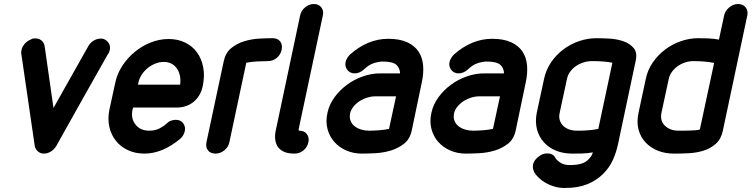

<svg xmlns="http://www.w3.org/2000/svg" viewBox="-20 -754 3738 955"><path d="M419 -524Q429 -542 446 -552Q463 -562 481 -562Q486 -562 489.5 -561.5Q493 -561 496 -560Q514 -552 522 -537.5Q530 -523 526 -505Q524 -501 523 -495.5Q522 -490 517 -485L518 -487Q453 -372 388.5 -257.5Q324 -143 260 -28Q249 -10 232.5 0Q216 10 198 10Q181 10 168.5 -1Q156 -12 153 -27L86 -486V-485Q84 -495 87 -505Q90 -522 103.5 -537Q117 -552 137 -559H135Q141 -562 146.5 -562.5Q152 -563 156 -563Q174 -563 186.5 -552.5Q199 -542 202 -525L246 -217Z M666 -333H876Q879 -356 875 -376.5Q871 -397 860.5 -412.5Q850 -428 833.5 -437Q817 -446 795 -446Q773 -446 752 -437.5Q731 -429 714 -415Q697 -401 684.5 -382Q672 -363 668 -341ZM807 -138Q818 -149 830 -153.5Q842 -158 854 -158Q879 -158 891.5 -140.5Q904 -123 899 -101Q897 -93 892 -83Q887 -73 878 -65Q789 10 698 10Q653 10 616.5 -7Q580 -24 556.5 -53.5Q533 -83 524 -122.5Q515 -162 524 -208L553 -341Q562 -386 588 -426Q614 -466 650.5 -496Q687 -526 730.5 -543Q774 -560 819 -560Q865 -560 901.5 -542Q938 -524 960.5 -492.5Q983 -461 991 -418Q999 -375 988 -324Q977 -275 942.5 -247Q908 -219 857 -219H642L639 -208Q630 -165 654 -134.5Q678 -104 722 -104Q752 -104 774 -115.5Q796 -127 807 -138Z M1121 -47Q1116 -22 1095.5 -6Q1075 10 1052 10Q1027 10 1014.5 -6Q1002 -22 1007 -47L1093 -450Q1102 -492 1130.5 -515Q1159 -538 1195.5 -549Q1232 -560 1270 -562Q1308 -564 1336 -564Q1361 -564 1373.5 -548Q1386 -532 1381 -507Q1376 -482 1356.5 -466Q1337 -450 1312 -450Q1289 -450 1260 -448.5Q1231 -447 1205 -442Z M1469 -104Q1494 -104 1506.5 -87Q1519 -70 1514 -47Q1509 -22 1489.5 -6Q1470 10 1445 10Q1410 10 1389.5 -0.5Q1369 -11 1359.5 -27.5Q1350 -44 1348.5 -65Q1347 -86 1352 -107L1473 -678Q1478 -701 1497.5 -717.5Q1517 -734 1542 -734Q1565 -734 1578 -717.5Q1591 -701 1586 -678L1466 -114Q1464 -104 1469 -104Z M1970 -389Q1969 -416 1951 -432Q1933 -448 1881 -448Q1855 -446 1834 -438Q1813 -430 1793 -411Q1770 -389 1744 -389Q1721 -389 1707.5 -406.5Q1694 -424 1699 -446Q1701 -455 1707 -465Q1713 -475 1721 -483Q1764 -521 1811.5 -541Q1859 -561 1911 -561Q1968 -561 2005 -544Q2042 -527 2061.5 -498Q2081 -469 2084.5 -429.5Q2088 -390 2078 -344L2028 -105Q2019 -62 1989.5 -39Q1960 -16 1923 -5Q1886 6 1847 8Q1808 10 1780 10Q1738 10 1702.5 -5.5Q1667 -21 1643 -48Q1619 -75 1609 -112.5Q1599 -150 1609 -194Q1618 -235 1644 -270.5Q1670 -306 1706 -332.5Q1742 -359 1785 -374Q1828 -389 1870 -389ZM1950 -275H1846Q1828 -275 1808 -269Q1788 -263 1771 -252.5Q1754 -242 1740.5 -226.5Q1727 -211 1722 -193Q1717 -170 1723.5 -153.5Q1730 -137 1744 -126Q1758 -115 1777 -109.5Q1796 -104 1817 -104Q1838 -104 1865 -106Q1892 -108 1915 -113Z M2487 -389Q2486 -416 2468 -432Q2450 -448 2398 -448Q2372 -446 2351 -438Q2330 -430 2310 -411Q2287 -389 2261 -389Q2238 -389 2224.5 -406.5Q2211 -424 2216 -446Q2218 -455 2224 -465Q2230 -475 2238 -483Q2281 -521 2328.5 -541Q2376 -561 2428 -561Q2485 -561 2522 -544Q2559 -527 2578.5 -498Q2598 -469 2601.5 -429.5Q2605 -390 2595 -344L2545 -105Q2536 -62 2506.5 -39Q2477 -16 2440 -5Q2403 6 2364 8Q2325 10 2297 10Q2255 10 2219.5 -5.5Q2184 -21 2160 -48Q2136 -75 2126 -112.5Q2116 -150 2126 -194Q2135 -235 2161 -270.5Q2187 -306 2223 -332.5Q2259 -359 2302 -374Q2345 -389 2387 -389ZM2467 -275H2363Q2345 -275 2325 -269Q2305 -263 2288 -252.5Q2271 -242 2257.5 -226.5Q2244 -211 2239 -193Q2234 -170 2240.5 -153.5Q2247 -137 2261 -126Q2275 -115 2294 -109.5Q2313 -104 2334 -104Q2355 -104 2382 -106Q2409 -108 2432 -113Z M3026 -442Q3006 -446 2981 -448Q2956 -450 2935 -450H2923Q2903 -450 2882.5 -443.5Q2862 -437 2845 -425.5Q2828 -414 2816 -397.5Q2804 -381 2800 -361L2764 -194Q2759 -172 2764.5 -155.5Q2770 -139 2782 -127.5Q2794 -116 2811.5 -110Q2829 -104 2849 -104H2859Q2881 -104 2907 -106Q2933 -108 2956 -113ZM3054 -37Q3045 5 3028 42.5Q3011 80 2979 112Q2946 144 2900.5 162.5Q2855 181 2789 181Q2761 181 2737.5 174Q2714 167 2694.5 156Q2675 145 2660.5 131Q2646 117 2637 103H2638Q2628 85 2631 66Q2634 52 2642.5 41Q2651 30 2663 22Q2681 9 2701 9Q2730 9 2741 29Q2746 40 2765 53.5Q2784 67 2813 67Q2848 67 2870 60.5Q2892 54 2905 41Q2913 33 2919 25Q2925 17 2929 4Q2901 9 2873.5 9.5Q2846 10 2825 10Q2782 10 2746 -4.5Q2710 -19 2685.5 -46Q2661 -73 2651 -110.5Q2641 -148 2650 -194L2686 -361Q2696 -408 2722 -445.5Q2748 -483 2784 -509.5Q2820 -536 2862 -550Q2904 -564 2947 -564Q2974 -564 3011 -562Q3048 -560 3080 -549Q3112 -538 3131.5 -515.5Q3151 -493 3142 -452Z M3270 -193Q3262 -152 3288 -128Q3314 -104 3355 -104Q3360 -104 3374.5 -104Q3389 -104 3406 -104.5Q3423 -105 3438.5 -106Q3454 -107 3461 -110L3532 -441Q3508 -446 3481 -448Q3454 -450 3428 -450Q3408 -450 3388 -443.5Q3368 -437 3351 -425Q3334 -413 3322 -396.5Q3310 -380 3306 -360ZM3192 -361Q3201 -406 3227 -443.5Q3253 -481 3289 -508Q3325 -535 3367.5 -549.5Q3410 -564 3453 -564Q3475 -564 3502 -563Q3529 -562 3556 -557L3582 -678Q3587 -701 3607.5 -717.5Q3628 -734 3651 -734Q3676 -734 3689 -717Q3702 -700 3697 -677L3575 -102Q3566 -61 3539.5 -38Q3513 -15 3479 -4.5Q3445 6 3407.5 8Q3370 10 3340 10H3331Q3288 10 3252 -4.5Q3216 -19 3191 -45.5Q3166 -72 3156 -109.5Q3146 -147 3156 -193Z"/></svg>

Font: VDS
Style: Bold Italic
Weight: 700
Designer: artmaker
Foundry: artmaker
Version: Version 1.000 2009 initial release